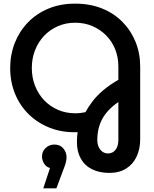

<svg xmlns="http://www.w3.org/2000/svg" viewBox="-20 -732 848 1056"><path d="M581 219Q527 219 486.5 199Q446 179 424.5 140.5Q403 102 403 49Q403 36 404 22.5Q405 9 407 -5Q325 -2 257 -28Q189 -54 139.5 -102Q90 -150 63 -215.5Q36 -281 36 -358Q36 -431 61 -495Q86 -559 133 -608Q180 -657 246 -684.5Q312 -712 393 -712Q475 -712 541 -685.5Q607 -659 654 -611Q701 -563 726 -500.5Q751 -438 751 -366V34Q751 87 731.5 129Q712 171 674 195Q636 219 581 219ZM573 112Q600 112 615.5 92Q631 72 631 37V-171Q598 -148 575.5 -123.5Q553 -99 540 -73Q527 -47 521 -19.5Q515 8 515 36Q515 60 523 77Q531 94 544.5 103Q558 112 573 112ZM393 -109Q409 -109 422 -110.5Q435 -112 450 -115Q466 -145 490 -176Q514 -207 549 -236.5Q584 -266 631 -293V-366Q631 -417 613.5 -461Q596 -505 563.5 -537.5Q531 -570 488 -588.5Q445 -607 393 -607Q342 -607 298.5 -588Q255 -569 223 -535.5Q191 -502 173 -456.5Q155 -411 155 -358Q155 -305 173 -259.5Q191 -214 223 -180.5Q255 -147 298.5 -128Q342 -109 393 -109ZM218 304 255 192Q233 186 222 167Q211 148 211 129Q211 101 231 82Q251 63 279 63Q310 63 328 84Q346 105 346 133Q346 157 332 192L290 304Z"/></svg>

Font: MuseoModerno Thin Medium
Style: Regular
Weight: 500
Version: Version 1.003